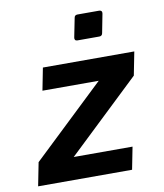

<svg xmlns="http://www.w3.org/2000/svg" viewBox="-85 -835 772 904"><g transform="rotate(-10 301.0 -382.5)"><path d="M325.7 -644.5Q317.9 -644.5 314.7 -648.9Q311.5 -653.3 313 -660.6L331.1 -751.5Q333 -764.6 346.7 -764.6H450.2Q457.5 -764.6 461.2 -760.3Q464.8 -755.9 463.4 -748.5L445.8 -657.7Q443.4 -644.5 430.2 -644.5ZM45.9 -111.8 391.1 -439.9H122.1L143.1 -546.9H580.1L558.1 -435.1L212.9 -106.9H494.1L473.1 0H23.9Z"/></g></svg>

Font: Hack
Style: Bold Italic
Weight: 700
Italic angle: -11°
Monospace: yes
Designer: Christopher Simpkins
Foundry: Christopher Simpkins
Version: Version 2.017; ttfautohint (v1.4.1) -l 4 -r 80 -G 350 -x 0 -